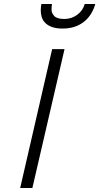

<svg xmlns="http://www.w3.org/2000/svg" viewBox="-20 -941 497 961"><path d="M240 -921H187C185 -909.7 184 -899 184 -889C184 -863.7 190.7 -843.7 204 -829C222.7 -808.3 252.5 -798 293.5 -798C334.5 -798 369.2 -808.7 397.5 -830C425.8 -851.3 445.7 -881.7 457 -921H404C398 -899 385.5 -881 366.5 -867C347.5 -853 326 -846 302 -846C278 -846 261.3 -850.8 252 -860.5C242.7 -870.2 238 -880.7 238 -892C238 -903.3 238.7 -913 240 -921ZM81 0H142L303 -695H241Z"/></svg>

Font: Titillium Web
Style: Light Italic
Weight: 300
Italic angle: -13°
Version: Version 1.001;PS 57.000;hotconv 1.0.70;makeotf.lib2.5.55311